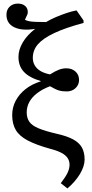

<svg xmlns="http://www.w3.org/2000/svg" viewBox="-20 -821 512 1071"><path d="M356 230 319 201Q346 166 357 142.5Q368 119 368 98Q368 77 357 60.5Q346 44 322.5 31.5Q299 19 260 9Q181 -13 134.5 -37.5Q88 -62 68 -96Q48 -130 48 -179Q48 -222 67.5 -259Q87 -296 122.5 -324Q158 -352 207 -367V-369Q143 -388 113 -420.5Q83 -453 83 -503Q83 -544 107 -584.5Q131 -625 176 -660Q103 -648 59.5 -669Q16 -690 16 -739Q16 -767 34 -784Q52 -801 79 -801Q105 -801 120 -788Q135 -775 135 -754Q135 -747 132.5 -740Q130 -733 119 -711Q127 -706 140.5 -703Q154 -700 178 -699Q202 -698 237 -698Q262 -713 291.5 -725.5Q321 -738 350.5 -748Q380 -758 407 -763L446 -707V-693Q345 -666 282.5 -636.5Q220 -607 191.5 -574Q163 -541 163 -498Q163 -475 174 -456Q185 -437 206.5 -424.5Q228 -412 259 -406Q289 -425 309.5 -432.5Q330 -440 350 -440Q381 -440 401 -422Q421 -404 421 -375Q421 -348 401.5 -329.5Q382 -311 352 -311Q326 -311 308 -316.5Q290 -322 259 -340Q217 -324 187.5 -301.5Q158 -279 143.5 -252Q129 -225 129 -194Q129 -163 143.5 -142Q158 -121 194.5 -105.5Q231 -90 296 -75Q354 -62 388 -43.5Q422 -25 437 2Q452 29 452 69Q452 106 426 149.5Q400 193 356 230Z"/></svg>

Font: Literata 18pt
Style: Regular
Weight: 400
Designer: Latin by Veronika Burian and Jose Scaglione. Greek by Irene Vlachou. Cyrillic by Vera Evstafieva.
Foundry: TypeTogether
Version: Version 3.103;gftools[0.9.29]